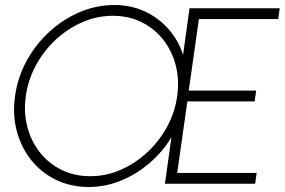

<svg xmlns="http://www.w3.org/2000/svg" viewBox="-20 -733 1137 766"><path d="M334 13Q263 13 204.2 -15.2Q145.5 -43.5 105.2 -93.5Q65 -143.5 47.2 -209.2Q29.5 -275 40 -350Q50.5 -425 86.5 -490.8Q122.5 -556.5 177.2 -606.5Q232 -656.5 298.5 -684.8Q365 -713 436 -713Q502.5 -713 557.5 -687.5Q612.5 -662 652 -617.2Q691.5 -572.5 710.5 -514.5L736 -700H1096L1090 -657H773.5L733 -371.5H1002L996 -328.5H727.5L687 -43H1004L998 0H638L664 -185.5Q629 -127.5 577 -82.8Q525 -38 462.8 -12.5Q400.5 13 334 13ZM340 -30Q403 -30 461.5 -55.5Q520 -81 567.5 -125.2Q615 -169.5 646.5 -227.2Q678 -285 687 -350Q696 -415.5 680.8 -473.5Q665.5 -531.5 630.2 -575.8Q595 -620 544 -645Q493 -670 430 -670Q367 -670 308.5 -644.5Q250 -619 202.5 -574.8Q155 -530.5 123.5 -472.8Q92 -415 83 -350Q74 -284 89.2 -226.2Q104.5 -168.5 139.8 -124.2Q175 -80 226.2 -55Q277.5 -30 340 -30Z"/></svg>

Font: Urbanist ExtraLight
Style: Italic
Weight: 250
Version: Version 1.303